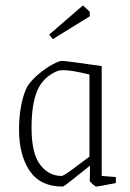

<svg xmlns="http://www.w3.org/2000/svg" viewBox="-20 -676 477 706"><path d="M50 -199Q50 -250 58.5 -291.5Q67 -333 81 -359Q97 -383 123 -404.5Q149 -426 173 -439Q197 -452 208 -452Q224 -452 354 -433V-29L406 -25V-3Q341 10 333 10Q331 10 320.5 1Q310 -8 310 -11L311 -67L276 -39Q269 -34 242 -12Q215 10 210 10Q128 10 89 -48Q50 -106 50 -199ZM309 -100V-402Q243 -418 214 -418Q197 -418 189 -414Q138 -392 117 -342.5Q96 -293 96 -206Q96 -112 127.5 -70.5Q159 -29 207 -29Q213 -29 246.5 -53.5Q280 -78 309 -100ZM161 -549 285 -656 310 -633V-616L174 -532Z"/></svg>

Font: Grenze ExtraLight
Style: Regular
Weight: 275
Designer: Renata Polastri
Foundry: Omnibus-Type
Version: Version 1.002; ttfautohint (v1.8)